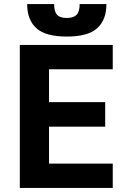

<svg xmlns="http://www.w3.org/2000/svg" viewBox="-20 -920 615 940"><path d="M77 -700H532V-581H220V-420H495V-300H220V-119H532V0H77ZM307 -741Q203 -741 158 -782Q113 -823 113 -900H245Q245 -863 259.5 -847.5Q274 -832 307 -832Q340 -832 355 -847.5Q370 -863 370 -900H501Q501 -823 456 -782Q411 -741 307 -741Z"/></svg>

Font: Golos UI
Style: Bold
Weight: 700
Designer: A.Korolkova, Vitaly Kuzmin
Foundry: ParaType Ltd
Version: Version 2.000